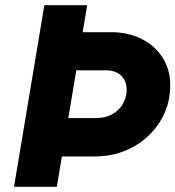

<svg xmlns="http://www.w3.org/2000/svg" viewBox="-20 -721 676 740"><path d="M198 -118 222 -266H350Q386 -266 412 -280.5Q438 -295 452 -318Q466 -341 468 -368Q470 -405 449 -427.5Q428 -450 386 -450H253L278 -597H408Q474 -597 526.5 -570.5Q579 -544 608.5 -496Q638 -448 636 -384Q634 -310 595 -249.5Q556 -189 491 -153.5Q426 -118 344 -118ZM34 -1 151 -701H316L199 -1Z"/></svg>

Font: Figtree Light ExtraBold
Style: Italic
Weight: 800
Italic angle: -9.5°
Version: Version 2.001;gftools[0.9.30]